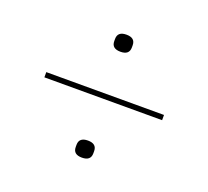

<svg xmlns="http://www.w3.org/2000/svg" viewBox="-86 -634 712 656"><g transform="rotate(20 270.0 -305.5)"><path d="M56 -296V-315H484V-296ZM270 -82Q238 -82 238 -109V-117Q238 -144 270 -144Q302 -144 302 -117V-109Q302 -82 270 -82ZM270 -467Q238 -467 238 -494V-502Q238 -529 270 -529Q302 -529 302 -502V-494Q302 -467 270 -467Z"/></g></svg>

Font: IBM Plex Sans Cond Thin
Style: Regular
Weight: 100
Width: 3
Designer: Mike Abbink, Paul van der Laan, Pieter van Rosmalen
Foundry: Bold Monday
Version: Version 1.3